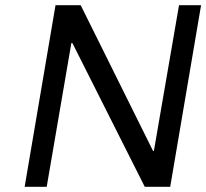

<svg xmlns="http://www.w3.org/2000/svg" viewBox="-20 -720 795 740"><path d="M194 -700H291L570 -138H573L670 -700H755L636 0H538L259 -554H255L160 0H75Z"/></svg>

Font: Be Vietnam
Style: Italic
Weight: 400
Italic angle: -9.33299°
Designer: Gabriel Lam
Foundry: TypeRant
Version: Version 3.000